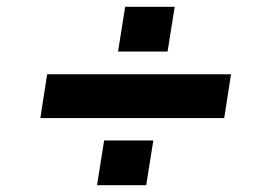

<svg xmlns="http://www.w3.org/2000/svg" viewBox="-20 -570 788 566"><path d="M99 -222 119 -351H661L641 -222ZM266 -24 287 -156H432L411 -24ZM328 -418 349 -550H495L474 -418Z"/></svg>

Font: Nunito Sans 10pt Expanded Black
Style: Italic
Weight: 900
Width: 7
Italic angle: -9°
Designer: Vernon Adams
Foundry: Vernon Adams
Version: Version 3.101;gftools[0.9.27]